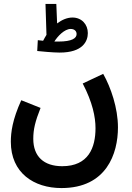

<svg xmlns="http://www.w3.org/2000/svg" viewBox="-20 -725 670 975"><path d="M283 -458C401 -458 426 -516 426 -557C426 -601 395 -636 348 -636C322 -636 295 -625 270 -606L266 -705H211L216 -548C210 -538 204 -528 199 -518C188 -519 179 -520 172 -521L169 -466C188 -464 249 -458 283 -458ZM339 -578C357 -578 369 -568 369 -552C369 -531 346 -514 277 -514C270 -514 263 -514 256 -514C272 -540 307 -578 339 -578ZM35 -5C35 153 152 230 292 230C521 230 579 55 579 -78C579 -176 543 -281 504 -350L400 -301C450 -205 465 -131 465 -74C465 25 429 119 296 119C203 119 149 70 149 -20C149 -69 159 -109 186 -177L88 -216C43 -117 35 -53 35 -5Z"/></svg>

Font: Noto Sans Arabic UI Cn SmBd
Style: Regular
Weight: 600
Width: 3
Designer: Monotype Design Team, Nadine Chahine and Nizar Qandah
Foundry: Monotype Imaging Inc.
Version: Version 2.010